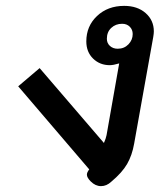

<svg xmlns="http://www.w3.org/2000/svg" viewBox="-20 -623 554 654"><path d="M324 11Q305 11 289 -5Q276 -18 276 -28Q276 -36 284 -46L42 -329L115 -391L334 -136Q341 -152 343 -163L386 -407Q366 -401 354 -401Q320 -401 297 -423.5Q274 -446 274 -482Q274 -534 310.5 -568.5Q347 -603 403 -603Q448 -603 476 -578.5Q504 -554 504 -516Q504 -509 502 -497L437 -134Q430 -94 413 -64.5Q396 -35 359 -4Q343 11 324 11ZM432 -507Q432 -522 422 -532Q412 -542 396 -542Q374 -542 359 -528Q344 -514 344 -491Q344 -476 354.5 -466.5Q365 -457 381 -457Q403 -457 417.5 -472Q432 -487 432 -507Z"/></svg>

Font: Niramit Medium
Style: Italic
Weight: 500
Italic angle: -10°
Designer: Katatrad Aksorn Co.,Ltd.
Foundry: Cadson Demak Co.,Ltd.
Version: Version 1.000; ttfautohint (v1.6)